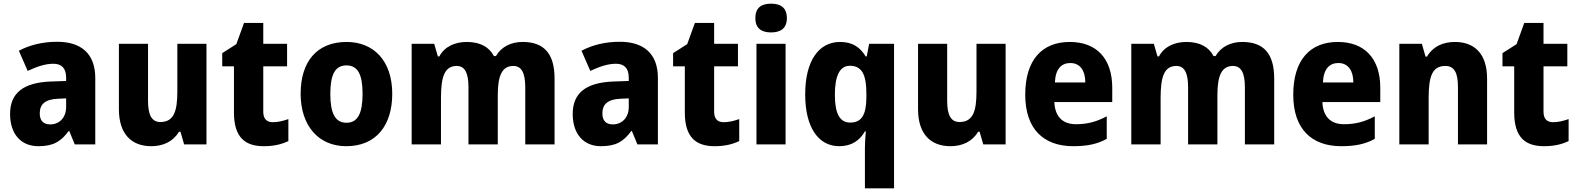

<svg xmlns="http://www.w3.org/2000/svg" viewBox="-20 -788 8609 1048"><path d="M292 -560C212 -560 141 -542 83 -511L131 -401C182 -425 228 -440 271 -440C316 -440 341 -416 341 -364V-346L255 -343C111 -337 35 -283 35 -166C35 -57 94 10 189 10C271 10 312 -15 355 -73H358L388 0H500V-363C500 -494 424 -560 292 -560ZM296 -249 341 -251V-204C341 -145 303 -109 254 -109C219 -109 197 -127 197 -169C197 -217 224 -246 296 -249Z M1107 -549H948V-290C948 -182 930 -122 855 -122C808 -122 788 -161 788 -237V-549H629V-192C629 -56 698 10 806 10C870 10 925 -15 957 -69H965L985 0H1107Z M1469 -121C1436 -121 1417 -139 1417 -178V-426H1547V-549H1417V-663H1312L1270 -547L1193 -498V-426H1257V-174C1257 -38 1318 10 1420 10C1476 10 1519 -1 1554 -18V-138C1525 -128 1498 -121 1469 -121Z M2121 -276C2121 -458 2018 -559 1872 -559C1709 -559 1621 -451 1621 -276C1621 -105 1716 10 1870 10C2035 10 2121 -106 2121 -276ZM1783 -275C1783 -381 1809 -431 1871 -431C1934 -431 1959 -380 1959 -276C1959 -171 1934 -118 1871 -118C1809 -118 1783 -171 1783 -275Z M2833 -559C2771 -559 2717 -534 2687 -482H2676C2650 -531 2602 -559 2528 -559C2462 -559 2406 -533 2378 -480H2370L2350 -549H2227V0H2387V-252C2387 -368 2406 -428 2473 -428C2517 -428 2537 -390 2537 -313V0H2697V-268C2697 -373 2719 -428 2782 -428C2826 -428 2847 -391 2847 -312V0H3007V-359C3007 -497 2948 -559 2833 -559Z M3363 -560C3283 -560 3212 -542 3154 -511L3202 -401C3253 -425 3299 -440 3342 -440C3387 -440 3412 -416 3412 -364V-346L3326 -343C3182 -337 3106 -283 3106 -166C3106 -57 3165 10 3260 10C3342 10 3383 -15 3426 -73H3429L3459 0H3571V-363C3571 -494 3495 -560 3363 -560ZM3367 -249 3412 -251V-204C3412 -145 3374 -109 3325 -109C3290 -109 3268 -127 3268 -169C3268 -217 3295 -246 3367 -249Z M3930 -121C3897 -121 3878 -139 3878 -178V-426H4008V-549H3878V-663H3773L3731 -547L3654 -498V-426H3718V-174C3718 -38 3779 10 3881 10C3937 10 3980 -1 4015 -18V-138C3986 -128 3959 -121 3930 -121Z M4189 -768C4137 -768 4103 -747 4103 -689C4103 -632 4138 -611 4189 -611C4239 -611 4275 -632 4275 -689C4275 -747 4240 -768 4189 -768ZM4268 -549H4109V0H4268Z M4701 18V240H4860V-549H4724L4711 -480H4705C4675 -530 4634 -559 4565 -559C4450 -559 4375 -457 4375 -273C4375 -91 4448 10 4561 10C4629 10 4673 -22 4701 -71H4706C4703 -36 4701 -7 4701 18ZM4621 -119C4564 -119 4537 -167 4537 -271C4537 -375 4564 -429 4619 -429C4686 -429 4709 -378 4709 -277V-254C4708 -163 4684 -119 4621 -119Z M5469 -549H5310V-290C5310 -182 5292 -122 5217 -122C5170 -122 5150 -161 5150 -237V-549H4991V-192C4991 -56 5060 10 5168 10C5232 10 5287 -15 5319 -69H5327L5347 0H5469Z M5819 -559C5669 -559 5576 -462 5576 -271C5576 -84 5676 10 5838 10C5916 10 5970 -2 6021 -30V-153C5964 -123 5915 -110 5853 -110C5778 -110 5738 -154 5735 -231H6051V-309C6051 -470 5964 -559 5819 -559ZM5822 -444C5876 -444 5904 -402 5904 -338H5738C5741 -413 5775 -444 5822 -444Z M6761 -559C6699 -559 6645 -534 6615 -482H6604C6578 -531 6530 -559 6456 -559C6390 -559 6334 -533 6306 -480H6298L6278 -549H6155V0H6315V-252C6315 -368 6334 -428 6401 -428C6445 -428 6465 -390 6465 -313V0H6625V-268C6625 -373 6647 -428 6710 -428C6754 -428 6775 -391 6775 -312V0H6935V-359C6935 -497 6876 -559 6761 -559Z M7282 -559C7132 -559 7039 -462 7039 -271C7039 -84 7139 10 7301 10C7379 10 7433 -2 7484 -30V-153C7427 -123 7378 -110 7316 -110C7241 -110 7201 -154 7198 -231H7514V-309C7514 -470 7427 -559 7282 -559ZM7285 -444C7339 -444 7367 -402 7367 -338H7201C7204 -413 7238 -444 7285 -444Z M7921 -559C7855 -559 7800 -533 7769 -479H7761L7741 -549H7618V0H7778V-253C7778 -372 7798 -428 7869 -428C7919 -428 7938 -389 7938 -313V0H8097V-359C8097 -495 8028 -559 7921 -559Z M8457 -121C8424 -121 8405 -139 8405 -178V-426H8535V-549H8405V-663H8300L8258 -547L8181 -498V-426H8245V-174C8245 -38 8306 10 8408 10C8464 10 8507 -1 8542 -18V-138C8513 -128 8486 -121 8457 -121Z"/></svg>

Font: Noto Sans Sinhala UI SemiCondensed ExtraBold
Style: Regular
Weight: 800
Width: 4
Designer: Jelle Bosma - Monotype Design Team
Foundry: Monotype Imaging Inc.
Version: Version 2.006